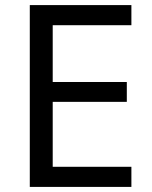

<svg xmlns="http://www.w3.org/2000/svg" viewBox="-20 -734 596 754"><path d="M496 0V-79H187V-334H478V-412H187V-635H496V-714H97V0Z"/></svg>

Font: Noto Sans Arabic UI
Style: Regular
Weight: 400
Designer: Monotype Design Team, Nadine Chahine and Nizar Qandah
Foundry: Monotype Imaging Inc.
Version: Version 2.010